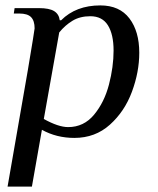

<svg xmlns="http://www.w3.org/2000/svg" viewBox="-20 -500 583 710"><path d="M83 -241Q108 -390 108 -395Q108 -423 95 -436.5Q82 -450 51 -450H31L34 -470H124Q162 -470 180 -459Q198 -448 201 -425H206Q261 -480 351 -480Q422 -480 458.5 -432Q495 -384 495 -305Q495 -234 468 -161Q441 -88 386.5 -39Q332 10 255 10Q189 10 135 -20L98 190H8ZM400 -313Q400 -373 379 -406.5Q358 -440 314 -440Q276 -440 248.5 -423.5Q221 -407 199 -380L142 -60Q196 -30 232 -30Q290 -30 328 -76Q366 -122 383 -187.5Q400 -253 400 -313Z"/></svg>

Font: Philosopher
Style: Italic
Weight: 400
Italic angle: -10°
Designer: Jovanny Lemonad
Foundry: Jovanny Lemonad
Version: Version 2.000